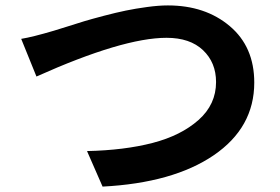

<svg xmlns="http://www.w3.org/2000/svg" viewBox="-20 -692 1040 712"><path d="M115.2 -408.2 58.6 -547.9Q100.6 -554.7 179.7 -578.1Q187.5 -580.1 227.1 -592.8Q266.6 -605.5 292.5 -613.3Q318.4 -621.1 364.7 -633.3Q411.1 -645.5 446.8 -652.8Q482.4 -660.2 525.4 -666Q568.4 -671.9 602.5 -671.9Q741.2 -671.9 832 -595.2Q922.9 -518.6 922.9 -385.7Q922.9 -218.8 772.5 -116.2Q622.1 -13.7 360.4 0L302.7 -131.8Q441.4 -134.8 546.4 -162.1Q651.4 -189.5 716.3 -247.1Q781.2 -304.7 781.2 -387.7Q781.2 -460 732.9 -505.9Q684.6 -551.8 597.7 -551.8Q435.5 -551.8 115.2 -408.2Z"/></svg>

Font: GenEi Gothic M Regular
Style: Bold
Weight: 700
Designer: o_tamon (Modified); [Source Han Sans]
Ryoko NISHIZUKA  (kana & ideographs); Paul D. Hunt (Latin, Greek & Cyrillic); Wenl
Version: Version 1.1a;Original Version 1.004